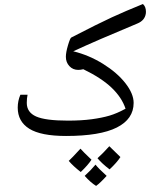

<svg xmlns="http://www.w3.org/2000/svg" viewBox="-20 -809 762 952"><path d="M316.4 -210.9Q384.3 -210.9 434.8 -217.8Q485.4 -224.6 522.7 -235.6Q560.1 -246.6 602.5 -270Q584 -325.7 533.7 -373.8Q483.4 -421.9 393.1 -465.8Q379.4 -462.4 368.2 -462.4Q341.3 -462.4 324 -481.2Q306.6 -500 306.6 -527.3Q306.6 -549.3 317.1 -584.7Q327.6 -620.1 333.5 -623Q467.8 -692.4 534.7 -723.1Q601.6 -753.9 688.5 -789.1Q703.6 -775.9 703.6 -751L703.1 -742.2Q698.2 -707.5 661.1 -692.4Q456.5 -607.4 343.3 -554.7Q421.4 -535.6 491.2 -492.2Q561 -448.7 601.8 -396.5Q642.6 -344.2 642.6 -298.8Q642.6 -218.8 559.3 -176.8Q476.1 -134.8 307.6 -134.8Q182.6 -134.8 125.2 -170.7Q67.9 -206.5 67.9 -275.4Q67.9 -308.6 81.1 -339.4H116.7Q112.8 -321.8 112.8 -298.8Q112.8 -252 159.2 -231.4Q205.6 -210.9 316.4 -210.9ZM355.5 -710ZM449.7 -105.5ZM175.3 -541ZM449.7 -83ZM433.6 -17.1Q417 8.8 380.4 43.9Q343.8 15.6 320.8 -11.2Q334.5 -23.4 378.9 -71.8Q390.6 -58.1 433.6 -17.1ZM577.1 -30.3Q559.1 -2.4 523.4 30.8Q486.3 2.9 463.4 -24.4Q489.7 -47.9 522 -84ZM508.8 63Q476.6 98.6 456.5 112.8Q428.7 95.7 399.9 63Q430.2 35.6 453.6 7.3Q468.8 26.9 508.8 63ZM450.7 -20ZM448.7 -84ZM456.5 122.6Z"/></svg>

Font: Noto Naskh Arabic UI
Style: Regular
Weight: 400
Designer: Monotype Design team
Foundry: Monotype Imaging Inc.
Version: Version 1.05